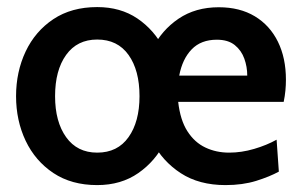

<svg xmlns="http://www.w3.org/2000/svg" viewBox="-20 -526 874 556"><path d="M261.5 10Q187 10 134.5 -25Q82 -60 54.2 -118.5Q26.5 -177 26.5 -247.5Q26.5 -318 54.2 -376.8Q82 -435.5 134.5 -470.5Q187 -505.5 261.5 -505.5Q329 -505.5 377.8 -472.5Q426.5 -439.5 454.5 -385H421.5Q448 -438.5 497 -471.8Q546 -505 613.5 -505Q674.5 -505 718 -478.8Q761.5 -452.5 784.8 -405.2Q808 -358 808 -295Q808 -279.5 806.5 -263.8Q805 -248 801.5 -231H496Q502 -178 522.8 -145.8Q543.5 -113.5 574.8 -98.8Q606 -84 643.5 -84Q679.5 -84 716 -94.8Q752.5 -105.5 781 -121.5L787.5 -29Q761 -14.5 721.8 -2.2Q682.5 10 633 10Q556.5 10 503.5 -24.5Q450.5 -59 421.5 -115L458 -115.5Q430.5 -59.5 380.5 -24.8Q330.5 10 261.5 10ZM261.5 -84Q320.5 -84 352.2 -128.8Q384 -173.5 384 -247.5Q384 -322.5 352.2 -367Q320.5 -411.5 261.5 -411.5Q203.5 -411.5 171.5 -367Q139.5 -322.5 139.5 -247.5Q139.5 -173.5 171.5 -128.8Q203.5 -84 261.5 -84ZM499 -307H696Q696 -332.5 687.5 -356.2Q679 -380 659.8 -395.5Q640.5 -411 608 -411Q562 -411 535 -383Q508 -355 499 -307Z"/></svg>

Font: Cabin SemiCondensed SemiBold
Style: Regular
Weight: 600
Width: 4
Designer: Pablo Impallari
Foundry: Pablo Impallari. http://www.impallari.com Igino Marini. http://www.ikern.com
Version: Version 3.001